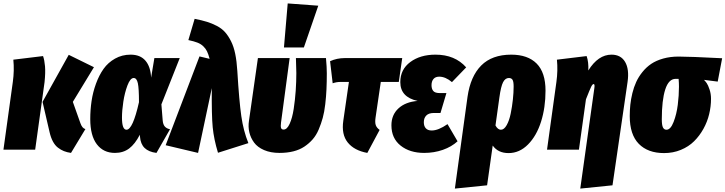

<svg xmlns="http://www.w3.org/2000/svg" viewBox="-26 -873 4232 1120"><path d="M388.2 19Q364.7 15.6 346.9 8.5Q329.1 1.5 312 -11.7Q294.9 -24.9 282.7 -47.6Q270.5 -70.3 263.2 -102.1L222.2 -278.8L375 -553.2L522 -481L398.9 -278.8L442.9 -154.8Q453.6 -124 472.2 -120.1ZM-5.9 0 48.8 -395Q58.1 -461.9 51.8 -524.9L225.1 -545.9Q233.4 -522.9 236.6 -486.6Q239.7 -450.2 233.9 -394L179.2 0Z M735.8 -554.2Q792.5 -554.2 822.5 -519Q852.5 -483.9 855.5 -419.9L874.5 -534.2H1022.5L915.5 -264.2L922.9 -171.9Q924.8 -146.5 935.8 -134.5Q946.8 -122.6 965.8 -119.1L886.7 19Q841.3 13.2 817.6 -9.8Q793.9 -32.7 790.5 -76.2L789.6 -86.9Q761.7 -32.7 727.3 -6.8Q692.9 19 644.5 19Q577.1 19 538.8 -31.5Q500.5 -82 500.5 -178.2Q500.5 -231.9 508.1 -283.2Q515.6 -334.5 533.7 -384.3Q551.8 -434.1 578.1 -471.2Q604.5 -508.3 645.3 -531.2Q686 -554.2 735.8 -554.2ZM753.9 -418Q733.9 -418 717.5 -374.8Q701.2 -331.5 693.4 -279.5Q685.5 -227.5 685.5 -187Q685.5 -116.2 711.9 -116.2Q748.5 -116.2 784.7 -276.9Q784.7 -357.4 778.1 -387.7Q771.5 -418 753.9 -418Z M1109.4 -763.2Q1151.4 -754.9 1180.9 -745.8Q1210.4 -736.8 1239.3 -721.7Q1268.1 -706.5 1286.9 -685.3Q1305.7 -664.1 1321.5 -632.8Q1337.4 -601.6 1346.2 -558.6Q1355 -515.6 1358.4 -459Q1369.1 -282.7 1381.6 -195.8Q1394 -108.9 1422.9 -38.1L1245.6 18.1Q1221.7 -60.1 1214.8 -130.4Q1208 -200.7 1209.5 -358.9L1129.4 19L940.4 -25.9L1137.7 -543.9L1196.8 -529.8Q1189.5 -557.6 1181.4 -574Q1173.3 -590.3 1159.4 -603.5Q1145.5 -616.7 1125.5 -624.5Q1105.5 -632.3 1072.8 -639.2Z M1652.3 -853 1830.6 -839.8 1746.6 -596.2H1630.4ZM1875.5 -534.2Q1880.4 -480.5 1880.4 -445.8Q1880.4 -394 1878.4 -351.8Q1876.5 -309.6 1871.3 -264.9Q1866.2 -220.2 1856.7 -185.5Q1847.2 -150.9 1833 -117.4Q1818.8 -84 1797.9 -60.1Q1776.9 -36.1 1749.5 -17.8Q1722.2 0.5 1685.5 9.8Q1648.9 19 1604.5 19Q1552.7 19 1514.4 2.4Q1476.1 -14.2 1456.1 -41.5Q1436 -68.8 1428.5 -101.1Q1420.9 -133.3 1426.3 -168L1478.5 -534.2H1663.6L1613.3 -158.2Q1610.4 -135.7 1613.5 -126.5Q1616.7 -117.2 1628.4 -117.2Q1648.4 -117.2 1663.8 -151.1Q1679.2 -185.1 1687.3 -238Q1695.3 -291 1699 -344Q1702.6 -397 1702.6 -446.8Q1702.6 -464.8 1700.2 -534.2Z M2195.3 -395 2164.6 -186Q2160.6 -158.7 2166 -143.1Q2171.4 -127.4 2188.5 -115.2L2116.7 19Q2040 4.9 2002.4 -42Q1964.8 -88.9 1976.6 -168.9L2009.3 -395H1958.5Q1937 -395 1914.6 -387.2L1899.4 -516.1Q1939.5 -534.2 1985.4 -534.2H2320.3L2300.3 -395Z M2448.2 19Q2364.3 19 2310.8 -23.7Q2257.3 -66.4 2257.3 -142.1Q2257.3 -203.1 2298.6 -241Q2339.8 -278.8 2410.2 -284.2Q2309.1 -306.2 2309.1 -394Q2309.1 -467.8 2367.2 -511Q2425.3 -554.2 2514.2 -554.2Q2627.9 -554.2 2693.4 -480L2610.4 -394Q2572.8 -425.8 2536.1 -425.8Q2514.2 -425.8 2502.7 -412.4Q2491.2 -398.9 2491.2 -376Q2491.2 -354 2501.7 -342Q2512.2 -330.1 2539.1 -330.1H2578.1L2543.5 -213.9H2504.4Q2475.1 -213.9 2460.7 -199.2Q2446.3 -184.6 2446.3 -160.2Q2446.3 -137.2 2458 -124.5Q2469.7 -111.8 2492.2 -111.8Q2531.2 -111.8 2584.5 -148.9L2643.1 -48.8Q2607.9 -16.6 2557.1 1.2Q2506.3 19 2448.2 19Z M2956.1 -554.2Q3052.7 -554.2 3104.5 -502.2Q3156.2 -450.2 3156.2 -344.2Q3156.2 -245.6 3130.1 -163.1Q3104 -80.6 3054.2 -30.3Q3004.4 20 2940.4 20Q2879.4 20 2848.1 -23.9L2815.4 208L2627.4 227.1L2701.2 -308.1Q2718.3 -427.7 2781.2 -491Q2844.2 -554.2 2956.1 -554.2ZM2896 -116.2Q2914.6 -116.2 2929.7 -143.1Q2944.8 -169.9 2953.1 -210.7Q2961.4 -251.5 2965.8 -292.5Q2970.2 -333.5 2970.2 -368.2Q2970.2 -397.5 2963.6 -407.7Q2957 -418 2942.4 -418Q2921.4 -418 2908.7 -393.6Q2896 -369.1 2887.2 -305.2L2864.3 -141.1Q2877.9 -116.2 2896 -116.2Z M3358.9 227.1 3440.9 -357.9Q3444.8 -382.8 3437 -382.8Q3430.2 -382.8 3422.1 -366.2Q3414.1 -349.6 3392.1 -293.9L3351.1 0H3165L3219.7 -395Q3229 -461.9 3222.7 -524.9L3396 -545.9Q3408.2 -511.2 3405.8 -461.9Q3463.4 -554.2 3541 -554.2Q3595.7 -554.2 3620.6 -511.5Q3645.5 -468.8 3634.8 -395L3546.9 208Z M3847.7 20Q3753.4 20 3700.4 -33.9Q3647.5 -87.9 3647.5 -195.8Q3647.5 -230 3650.9 -262.2Q3654.3 -294.4 3662.8 -329.6Q3671.4 -364.7 3685.3 -395Q3699.2 -425.3 3721.7 -453.1Q3744.1 -481 3772.9 -500.5Q3801.8 -520 3842.8 -531.5Q3883.8 -543 3932.6 -543Q3998 -543 4186.5 -533.2L4160.6 -397L4080.6 -407.2Q4088.9 -398.9 4096.7 -387.7Q4104.5 -376.5 4113 -351.1Q4121.6 -325.7 4121.6 -296.9Q4121.6 -252 4110.8 -207.3Q4100.1 -162.6 4077.4 -121.6Q4054.7 -80.6 4022.9 -49.1Q3991.2 -17.6 3945.8 1.2Q3900.4 20 3847.7 20ZM3861.8 -116.2Q3885.7 -116.2 3903.3 -161.6Q3920.9 -207 3927.7 -261.7Q3934.6 -316.4 3934.6 -367.2Q3934.6 -388.7 3932.6 -413.1H3915.5Q3874.5 -413.1 3854.5 -350.8Q3834.5 -288.6 3834.5 -176.8Q3834.5 -143.6 3841.1 -129.9Q3847.7 -116.2 3861.8 -116.2Z"/></svg>

Font: Fira Sans Compressed Heavy
Style: Italic
Weight: 900
Width: 3
Italic angle: -8°
Designer: Carrois Corporate & Edenspiekermann AG
Foundry: Carrois Corporate GbR & Edenspiekermann AG
Version: Version 4.203;PS 004.203;hotconv 1.0.88;makeotf.lib2.5.64775